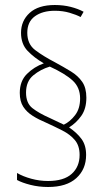

<svg xmlns="http://www.w3.org/2000/svg" viewBox="-20 -780 426 767"><path d="M59 -409Q59 -456 87.5 -484.5Q116 -513 155 -527Q117 -549 90.5 -576.5Q64 -604 64 -649Q64 -697 98.5 -728.5Q133 -760 199 -760Q233 -760 262.5 -752.5Q292 -745 314 -733L302 -712Q285 -721 258 -729Q231 -737 199 -737Q150 -737 119.5 -715Q89 -693 89 -649Q89 -604 120.5 -580Q152 -556 200 -531Q235 -512 263.5 -494.5Q292 -477 308.5 -453Q325 -429 325 -390Q325 -346 305 -317.5Q285 -289 256 -271Q287 -250 305.5 -225Q324 -200 324 -161Q324 -104 285 -68.5Q246 -33 172 -33Q135 -33 101.5 -41.5Q68 -50 48 -61V-89Q72 -75 105 -66Q138 -57 172 -57Q235 -57 266.5 -85.5Q298 -114 298 -161Q298 -198 279 -220.5Q260 -243 229.5 -258.5Q199 -274 164 -290Q135 -302 111 -317Q87 -332 73 -353.5Q59 -375 59 -409ZM84 -410Q84 -368 109.5 -348Q135 -328 178 -309L235 -282Q260 -294 280 -320Q300 -346 300 -387Q300 -431 270 -458.5Q240 -486 179 -514Q142 -503 113 -479Q84 -455 84 -410Z"/></svg>

Font: Noto Sans Devanagari UI Condensed Thin
Style: Regular
Weight: 100
Width: 3
Designer: Jelle Bosma - Monotype Design Team
Foundry: Monotype Imaging Inc.
Version: Version 2.004; ttfautohint (v1.8.4.7-5d5b)